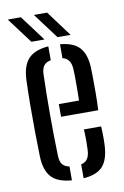

<svg xmlns="http://www.w3.org/2000/svg" viewBox="-87 -808 557 865"><g transform="rotate(-10 192.0 -375.0)"><path d="M47 -123Q45.5 -170.5 44.8 -233.2Q44 -296 44.5 -360.2Q45 -424.5 47 -476Q50 -540 79 -570.8Q108 -601.5 170.5 -606.5V-543Q147.5 -538.5 137.8 -524.2Q128 -510 127.5 -486Q122 -305 127.5 -115Q128 -88 138.2 -74.5Q148.5 -61 170.5 -57V6.5Q106.5 1.5 78 -29.2Q49.5 -60 47 -123ZM172 -284V-342H264.5Q265 -371 265.2 -400.5Q265.5 -430 265.2 -453.2Q265 -476.5 264 -486Q262 -534 224 -543V-606.5Q285.5 -601.5 313 -570.5Q340.5 -539.5 343 -478.5Q343.5 -467 344 -434.8Q344.5 -402.5 344.2 -361.8Q344 -321 342 -284ZM224 6.5V-57Q262 -65 264 -115.5Q265 -130.5 265 -156Q265 -181.5 263.5 -210H342Q343.5 -193 343.8 -166Q344 -139 343 -123Q340 -59.5 313 -28.8Q286 2 224 6.5ZM99 -640 11.5 -757H71.5L159 -640ZM218.5 -640 131 -757H191.5L278.5 -640Z"/></g></svg>

Font: Big Shoulders Stencil Text
Style: Regular
Weight: 400
Designer: Patric King
Foundry: XO Type Co
Version: Version 1.000